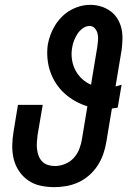

<svg xmlns="http://www.w3.org/2000/svg" viewBox="-20 -763 540 791"><path d="M204 8Q175 8 147 2Q119 -4 96.5 -19.5Q74 -35 58.5 -58Q43 -81 36.5 -108Q30 -135 30.5 -164Q31 -193 36 -222L54 -331H156L135 -208Q133 -193 132 -178Q131 -163 132.5 -149Q134 -135 139 -121.5Q144 -108 153.5 -98Q163 -88 177 -83.5Q191 -79 206 -79Q227 -79 248 -87.5Q269 -96 284 -112.5Q299 -129 307 -150Q315 -171 318 -192L340 -325Q314 -333 290 -346.5Q266 -360 246 -378Q226 -396 211 -419Q196 -442 187 -468Q178 -494 175.5 -523Q173 -552 177 -580Q181 -601 188.5 -621Q196 -641 207.5 -659.5Q219 -678 235 -694Q251 -710 270.5 -721Q290 -732 310.5 -737.5Q331 -743 352 -743Q375 -743 396 -736.5Q417 -730 434.5 -717.5Q452 -705 463.5 -686.5Q475 -668 480 -647Q485 -626 484.5 -603Q484 -580 481 -557L456 -407Q462 -408 468 -410Q474 -412 481 -414L465 -320Q459 -318 453 -317.5Q447 -317 441 -316L418 -178Q414 -153 405.5 -128.5Q397 -104 382.5 -81.5Q368 -59 347.5 -41Q327 -23 303 -12Q279 -1 253.5 3.5Q228 8 204 8ZM355 -414 381 -571Q383 -584 384 -598Q385 -612 382 -624.5Q379 -637 370.5 -646.5Q362 -656 349 -656Q334 -656 320.5 -646Q307 -636 298.5 -622.5Q290 -609 284.5 -594.5Q279 -580 277 -565Q273 -542 276.5 -518Q280 -494 290.5 -474Q301 -454 317.5 -438.5Q334 -423 355 -414Z"/></svg>

Font: Iosevka Gothic
Style: Bold Italic
Weight: 700
Italic angle: -9°
Monospace: yes
Designer: Belleve Invis
Foundry: Belleve Invis
Version: Version 15.5.1; ttfautohint (v1.8.4)